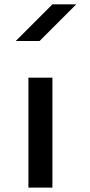

<svg xmlns="http://www.w3.org/2000/svg" viewBox="-20 -853 408 873"><path d="M109.2 0V-500H218.3V0ZM326.7 -833.3Q194.2 -700 160 -666.7H51.7L218.3 -833.3Z"/></svg>

Font: 0xA000
Style: Bold
Weight: 700
Version: Version 0.1